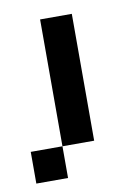

<svg xmlns="http://www.w3.org/2000/svg" viewBox="-61 -498 394 542"><g transform="rotate(-10 136.5 -227.5)"><path d="M90.9 -454.5H181.8V-363.6H90.9ZM90.9 -363.6H181.8V-272.7H90.9ZM90.9 -272.7H181.8V-181.8H90.9ZM90.9 -181.8H181.8V-90.9H90.9ZM0 -90.9H90.9V0H0Z"/></g></svg>

Font: Micro 5
Style: Regular
Weight: 400
Designer: Sarah Cadigan-Fried
Version: Version 1.000; ttfautohint (v1.8.4.7-5d5b)